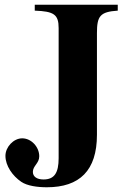

<svg xmlns="http://www.w3.org/2000/svg" viewBox="-20 -696 540 812"><path d="M478 -676H127V-651C208 -648 228 -635 228 -577V-27C228 35 210 63 164 63C136 63 119 51 119 31C119 5 146 -5 146 -35C146 -75 112 -111 74 -111C37 -111 3 -74 3 -37C3 5 33 48 70 73C95 90 138 96 178 96C317 96 390 25 390 -126V-556C390 -628 403 -646 478 -651Z"/></svg>

Font: XITS
Style: Bold
Weight: 700
Designer: MicroPress Inc., with final additions and corrections provided by Coen Hoffman, Elsevier (retired)
Version: Version 1.107